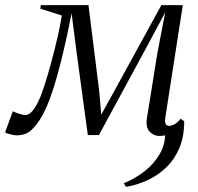

<svg xmlns="http://www.w3.org/2000/svg" viewBox="-54 -522 774 752"><path d="M570.5 10.5Q547.5 10.5 531.5 -6.8Q515.5 -24 522 -62.5L562 -311.5L593 -473.5L517 -331.5L333.5 7H290L246 -316.5L226.5 -470Q212 -396.5 197.8 -335Q183.5 -273.5 169.5 -223.5Q155.5 -173.5 141.2 -135.2Q127 -97 112 -70Q91.5 -33.5 69.2 -12.8Q47 8 11.5 8Q4 8 -6.5 5.8Q-17 3.5 -25 0.8Q-33 -2 -34 -4L-3.5 -86.5Q-1 -84.5 7.8 -81Q16.5 -77.5 27.2 -74.5Q38 -71.5 45.5 -71.5Q52.5 -71.5 59.2 -75.5Q66 -79.5 72.5 -86.8Q79 -94 85.2 -104.5Q91.5 -115 97.5 -127.5Q108.5 -151 121.8 -192.5Q135 -234 148.2 -283.2Q161.5 -332.5 172.2 -379.8Q183 -427 188 -461.5L104 -488L106 -502H292.5L335 -161.5L342.5 -73L391.5 -161.5L578 -502H662L593.5 -61.5Q591.5 -49.5 593 -42.2Q594.5 -35 598.8 -32Q603 -29 608 -29Q618 -29 630.2 -35.8Q642.5 -42.5 653.5 -57L667.5 -47Q659.5 -34.5 649.2 -24Q639 -13.5 627 -5.8Q615 2 600.8 6.2Q586.5 10.5 570.5 10.5ZM667.5 -47Q667.5 13 648.5 57.8Q629.5 102.5 597 133.8Q564.5 165 523.8 183.8Q483 202.5 440 210L430.5 196Q473.5 178.5 511.2 149.5Q549 120.5 572 80.5Q595 40.5 593 -8.5Z"/></svg>

Font: Merriweather 144pt Light
Style: Italic
Weight: 300
Italic angle: -7.8°
Version: Version 2.101